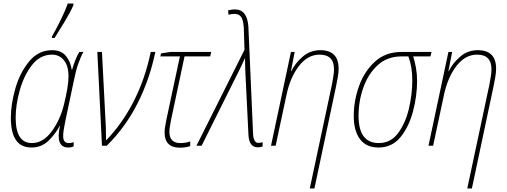

<svg xmlns="http://www.w3.org/2000/svg" viewBox="-20 -819 2851 1079"><path d="M287 -606Q307 -637 342.5 -696Q378 -755 392 -789L393 -799H361Q346 -757 319.5 -703.5Q293 -650 272 -614L271 -606ZM315 -111H317Q290 10 364 10Q383 10 394 3V-20Q379 -15 366 -15Q335 -15 335 -54Q335 -71 338.5 -92.5Q342 -114 348 -143L393 -356Q405 -418 419 -458.5Q433 -499 449 -527H426Q414 -509 402.5 -479Q391 -449 385 -427H383Q377 -473 350 -505Q323 -537 273 -537Q196 -537 144 -474Q92 -411 66.5 -322.5Q41 -234 41 -157Q41 10 156 10Q214 10 253.5 -29Q293 -68 315 -111ZM68 -158Q68 -229 91 -311.5Q114 -394 159.5 -453Q205 -512 273 -512Q313 -512 339 -480.5Q365 -449 365 -390Q365 -360 358 -319Q351 -278 340 -234Q319 -146 270.5 -80.5Q222 -15 159 -15Q68 -15 68 -158Z M580 0Q686 -105 753.5 -239Q821 -373 853 -527H827Q796 -376 731 -249Q666 -122 576 -30Q576 -47 575.5 -64Q575 -81 575 -101L553 -527H527L553 0Z M1049 2V-24Q1023 -15 994 -15Q932 -15 932 -78Q932 -92 934.5 -107.5Q937 -123 941 -144L1017 -502H1161L1167 -527H938L885 -519L881 -502H991L915 -146Q905 -100 905 -75Q905 11 991 11Q1022 11 1049 2Z M1456 4V-20Q1445 -16 1432 -16Q1404 -16 1402 -71L1376 -667Q1370 -766 1301 -766Q1288 -766 1278 -764Q1268 -762 1262 -761L1264 -736Q1281 -741 1297 -741Q1323 -741 1335 -724Q1347 -707 1350 -664L1354 -539L1084 0H1113L1323 -421Q1332 -438 1340 -456Q1348 -474 1357 -494Q1357 -471 1357.5 -452.5Q1358 -434 1359 -411L1376 -66Q1378 9 1429 9Q1444 9 1456 4Z M1747 240 1869 -336Q1874 -360 1878.5 -386.5Q1883 -413 1883 -433Q1883 -537 1780 -537Q1723 -537 1680.5 -500Q1638 -463 1617 -419H1615L1636 -527H1615L1503 0H1529L1589 -281Q1610 -383 1659.5 -447.5Q1709 -512 1776 -512Q1857 -512 1857 -430Q1857 -410 1853 -387.5Q1849 -365 1845 -342L1721 240Z M2324 -366Q2324 -402 2317.5 -438.5Q2311 -475 2302 -502H2399L2405 -527H2236Q2147 -527 2087.5 -473Q2028 -419 1998 -336Q1968 -253 1968 -167Q1968 -84 2003 -37Q2038 10 2107 10Q2183 10 2230.5 -48Q2278 -106 2301 -193Q2324 -280 2324 -366ZM1995 -168Q1995 -252 2022.5 -328.5Q2050 -405 2103.5 -453.5Q2157 -502 2236 -502H2275Q2297 -444 2297 -368Q2297 -288 2277.5 -206.5Q2258 -125 2216.5 -70Q2175 -15 2109 -15Q1995 -15 1995 -168Z M2632 240 2754 -336Q2759 -360 2763.5 -386.5Q2768 -413 2768 -433Q2768 -537 2665 -537Q2608 -537 2565.5 -500Q2523 -463 2502 -419H2500L2521 -527H2500L2388 0H2414L2474 -281Q2495 -383 2544.5 -447.5Q2594 -512 2661 -512Q2742 -512 2742 -430Q2742 -410 2738 -387.5Q2734 -365 2730 -342L2606 240Z"/></svg>

Font: Noto Sans Display SemiCondensed Thin
Style: Italic
Weight: 250
Width: 4
Designer: Monotype Design team
Foundry: Monotype Imaging Inc.
Version: 1.000